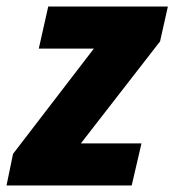

<svg xmlns="http://www.w3.org/2000/svg" viewBox="-40 -569 535 589"><path d="M-20 0 0 -97 248 -420H79L108 -549H475L451 -442L208 -129H394L364 0Z"/></svg>

Font: Noto Sans Disp ExtBd
Style: Italic
Weight: 800
Italic angle: -12°
Designer: Monotype Design Team
Foundry: Monotype Imaging Inc.
Version: Version 2.000;GOOG;noto-source:20170915:90ef993387c0